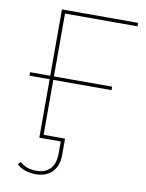

<svg xmlns="http://www.w3.org/2000/svg" viewBox="-97 -768 783 1032"><g transform="rotate(10 295.0 -251.5)"><path d="M156 -700H572V-681H176V0H156ZM171 197Q140 197 112 187.5Q84 178 67 160L81 146Q115 178 170 178Q220 178 246.5 149Q273 120 273 65V-8L281 0H156V-19H293V70Q293 108 279 136.5Q265 165 237.5 181Q210 197 171 197ZM46 -338H494V-319H46Z"/></g></svg>

Font: Montserrat
Style: Regular
Weight: 400
Designer: Julieta Ulanovsky
Foundry: Julieta Ulanovsky
Version: Version 8.000